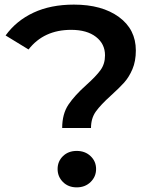

<svg xmlns="http://www.w3.org/2000/svg" viewBox="-20 -809 682 837"><path d="M356.7 -438.9Q397.8 -475.6 417.8 -502.8Q437.8 -530 437.8 -567.8Q437.8 -617.8 398.3 -648.3Q358.9 -678.9 290 -678.9Q171.1 -678.9 104.4 -593.3L4.4 -654.4Q51.1 -718.9 126.1 -753.9Q201.1 -788.9 302.2 -788.9Q424.4 -788.9 498.3 -735Q572.2 -681.1 572.2 -588.9Q572.2 -542.2 557.2 -507.2Q542.2 -472.2 520.6 -448.3Q498.9 -424.4 463.3 -392.2Q418.9 -352.2 397.8 -322.8Q376.7 -293.3 376.7 -251.1H251.1Q251.1 -312.2 278.3 -352.8Q305.6 -393.3 356.7 -438.9ZM231.1 -72.2Q231.1 -105.6 254.4 -128.3Q277.8 -151.1 314.4 -151.1Q351.1 -151.1 375 -128.3Q398.9 -105.6 398.9 -72.2Q398.9 -38.9 375 -15.6Q351.1 7.8 314.4 7.8Q277.8 7.8 254.4 -15.6Q231.1 -38.9 231.1 -72.2Z"/></svg>

Font: Paperlogy 6 SemiBold
Style: Regular
Weight: 600
Designer: redesigned by Lee Juim, glyphs from Gmarket Sans & Montserrat
Foundry: PT&
Version: Version 1.001